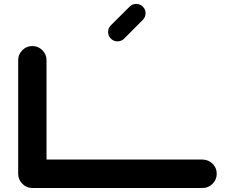

<svg xmlns="http://www.w3.org/2000/svg" viewBox="-20 -939 1174 959"><path d="M991.7 -142.1Q1022 -141.1 1042.2 -120.8Q1062.5 -100.6 1062.5 -71.3Q1062.5 -42 1041.7 -21Q1021 0 991.7 0H141.6Q112.3 0 91.6 -21Q70.8 -42 70.8 -71.3V-638.2Q70.8 -667.5 91.6 -688.2Q112.3 -709 141.6 -709Q170.9 -709 191.7 -688.2Q212.4 -667.5 212.4 -638.2V-142.1ZM566.9 -732.4Q547.4 -732.4 533.7 -746.1Q520 -759.8 520 -779.3Q520 -798.8 533.7 -812.5L627.4 -905.8Q641.1 -919.4 660.2 -919.4Q679.7 -919.4 693.4 -905.8Q707 -892.1 707 -873Q707 -853.5 693.4 -839.8L600.1 -746.1Q586.4 -732.4 566.9 -732.4Z"/></svg>

Font: Robtronika
Style: Regular
Weight: 400
Designer: GGBot
Version: 1.00